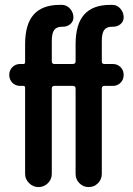

<svg xmlns="http://www.w3.org/2000/svg" viewBox="-20 -760 540 780"><path d="M61.5 -411.1Q43 -411.1 30.3 -423.8Q17.6 -436.5 17.6 -455.6Q17.6 -474.6 30.3 -487.3Q43 -500 61.5 -500H75.2Q82 -500 82 -507.8V-580.1Q82 -662.1 117.2 -701.2Q152.3 -740.2 222.7 -740.2H233.4Q252 -739.3 265.1 -724.1Q278.3 -709 278.3 -689.5Q278.3 -672.9 265.6 -662.1Q252.9 -651.4 235.4 -651.4H232.4Q210 -651.4 200.2 -638.2Q190.4 -625 190.4 -593.8V-510.7Q190.4 -500 201.2 -500H275.4Q287.1 -500 287.1 -510.7V-580.1Q287.1 -662.1 322.3 -701.2Q357.4 -740.2 427.7 -740.2H438.5Q457 -739.3 469.7 -724.1Q482.4 -709 482.4 -689.5Q482.4 -672.9 469.7 -662.1Q457 -651.4 439.5 -651.4H435.5Q413.1 -651.4 403.3 -638.2Q393.6 -625 393.6 -593.8V-509.8Q393.6 -500 404.3 -500H438.5Q457 -500 469.7 -487.3Q482.4 -474.6 482.4 -455.6Q482.4 -436.5 469.7 -423.8Q457 -411.1 438.5 -411.1H404.3Q394.5 -411.1 393.6 -401.4V-53.7Q393.6 -31.2 377.9 -15.6Q362.3 0 340.3 0Q318.4 0 302.7 -15.6Q287.1 -31.2 287.1 -53.7V-400.4Q287.1 -411.1 275.4 -411.1H201.2Q190.4 -411.1 190.4 -400.4V-53.7Q190.4 -31.2 174.3 -15.6Q158.2 0 136.2 0Q114.3 0 98.1 -16.1Q82 -32.2 82 -53.7V-403.3Q82 -411.1 75.2 -411.1Z"/></svg>

Font: Rounded-X Mgen+ 2m medium
Style: Regular
Weight: 500
Designer: [Source Han Sans]
Ryoko NISHIZUKA  (kana & ideographs); Paul D. Hunt (Latin, Greek & Cyrillic); Wenlong ZHANG  (bopomofo
Version: Version 1.059.20150602